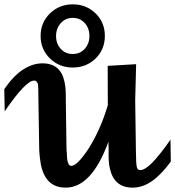

<svg xmlns="http://www.w3.org/2000/svg" viewBox="-59 -861 814 893"><path d="M445.3 -201.7Q367.2 11.7 246.6 11.7Q199.2 11.7 170.9 -14.9Q142.6 -41.5 131.3 -94.2Q128.9 -108.4 126.7 -125.5Q124.5 -142.6 123.5 -162.1L119.6 -401.4Q119.6 -428.2 119.1 -445.8Q118.7 -463.4 117.2 -470.7Q114.7 -477.5 110.8 -481.9Q106.9 -486.3 100.1 -486.3Q80.1 -486.3 45.7 -450.2Q11.2 -414.1 -37.1 -343.3L-39.1 -446.3Q2.4 -507.3 47.4 -536.9Q92.3 -566.4 138.7 -566.4Q223.6 -566.4 241.2 -479.5Q248 -452.1 247.1 -395L250.5 -155.8L251.5 -156.2Q252 -140.6 252.7 -130.1Q253.4 -119.6 254.4 -113.8Q260.3 -89.4 272 -89.4Q300.3 -89.4 354 -171.4Q381.3 -215.3 403.3 -264.6Q425.3 -314 442.4 -371.6L441.9 -554.7L574.2 -562.5L569.8 -394V-395L573.2 -155.3Q573.7 -100.1 577.1 -85Q580.1 -69.8 593.3 -69.8Q615.2 -69.8 649.7 -105Q684.1 -140.1 733.9 -211.4L735.4 -109.4Q690.4 -47.9 647 -18.1Q603.5 11.7 557.6 11.7Q472.2 11.7 452.1 -76.7Q444.8 -104.5 446.3 -161.1ZM428.7 -693.8Q428.7 -630.9 385.5 -588.9Q342.3 -546.9 279.3 -546.9Q216.8 -546.9 173.3 -589.1Q129.9 -631.3 129.9 -693.8Q129.9 -756.3 173.3 -798.6Q216.8 -840.8 279.3 -840.8Q342.3 -840.8 385.5 -798.8Q428.7 -756.8 428.7 -693.8ZM356.9 -693.4Q356.9 -729.5 335.2 -753.7Q313.5 -777.8 279.3 -777.8Q245.6 -777.8 223.6 -753.4Q201.7 -729 201.7 -693.4Q201.7 -657.7 223.4 -633.8Q245.1 -609.9 279.3 -609.9Q313.5 -609.9 335.2 -634Q356.9 -658.2 356.9 -693.4Z"/></svg>

Font: IranNastaliq
Style: Regular
Weight: 400
Designer: Hossein Zahedi
Version: Version 1.5